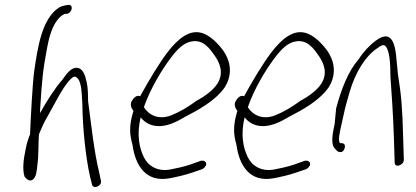

<svg xmlns="http://www.w3.org/2000/svg" viewBox="-20 -690 1675 774"><path d="M118 -404C111 -355 104 -214 101 -148C93 -128 87 -109 84 -91C74 -47 70 -5 79 22C84 28 97 44 111 35C126 25 128 2 131 -27C136 -63 134 -107 137 -149C139 -152 140 -154 140 -156L152 -183C158 -197 166 -211 174 -225C205 -279 236 -346 269 -375C274 -379 277 -381 282 -381C297 -377 303 -359 307 -337C309 -320 311 -298 312 -270C313 -181 324 -62 343 22L351 54C356 75 392 59 387 39L380 6C359 -78 347 -195 335 -283C335 -313 334 -337 330 -356C323 -388 315 -414 290 -417C266 -417 250 -395 231 -368C201 -334 168 -282 143 -237C143 -236 142 -236 141 -235L142 -253C149 -365 152 -402 170 -498C178 -541 190 -582 211 -609C224 -625 229 -628 241 -634H249C273 -639 277 -674 254 -670C241 -668 231 -667 217 -659C149 -614 132 -500 118 -404Z M514 -287C501 -270 510 -253 518 -243L517 -240C500 -183 502 -149 514 -107C526 -19 570 45 662 29C689 24 725 16 754 6L795 -8C800 -10 804 -14 807 -18C819 -34 804 -45 790 -42L748 -27C722 -18 693 -12 668 -7C616 3 578 -20 560 -56C542 -93 530 -145 547 -217C562 -198 582 -185 611 -182C650 -178 691 -198 724 -218C776 -245 847 -282 886 -338C923 -397 904 -452 880 -486C858 -516 829 -544 800 -555C745 -576 696 -532 655 -479C621 -434 580 -366 545 -302C531 -308 520 -296 514 -287ZM560 -258C586 -332 631 -407 668 -456C695 -492 721 -518 753 -523C799 -531 824 -497 848 -462C865 -437 884 -396 856 -352C837 -324 803 -300 771 -283C737 -258 705 -239 670 -225C619 -205 579 -227 560 -258Z M933 -287C920 -270 929 -253 937 -243L936 -240C919 -183 921 -149 933 -107C945 -19 989 45 1081 29C1108 24 1144 16 1173 6L1214 -8C1219 -10 1223 -14 1226 -18C1238 -34 1223 -45 1209 -42L1167 -27C1141 -18 1112 -12 1087 -7C1035 3 997 -20 979 -56C961 -93 949 -145 966 -217C981 -198 1001 -185 1030 -182C1069 -178 1110 -198 1143 -218C1195 -245 1266 -282 1305 -338C1342 -397 1323 -452 1299 -486C1277 -516 1248 -544 1219 -555C1164 -576 1115 -532 1074 -479C1040 -434 999 -366 964 -302C950 -308 939 -296 933 -287ZM979 -258C1005 -332 1050 -407 1087 -456C1114 -492 1140 -518 1172 -523C1218 -531 1243 -497 1267 -462C1284 -437 1303 -396 1275 -352C1256 -324 1222 -300 1190 -283C1156 -258 1124 -239 1089 -225C1038 -205 998 -227 979 -258Z M1329 -190C1320 -150 1313 -108 1330 -91C1338 -82 1343 -77 1349 -77H1355C1361 -77 1368 -85 1370 -95C1372 -105 1369 -113 1355 -113H1351C1341 -123 1350 -158 1357 -190L1371 -253C1377 -274 1382 -295 1389 -318C1413 -401 1455 -465 1500 -495C1517 -507 1528 -515 1538 -499C1543 -491 1547 -477 1550 -458C1553 -436 1554 -410 1554 -380C1560 -294 1564 -243 1568 -133L1571 -36C1570 -11 1607 -23 1608 -45L1605 -142C1602 -254 1598 -305 1584 -392C1578 -444 1578 -501 1560 -528C1544 -552 1522 -545 1496 -527C1470 -508 1445 -481 1424 -449C1383 -401 1356 -331 1335 -253Z"/></svg>

Font: Stray Cat
Style: SuCnObl
Weight: 400
Version: Version 1.0